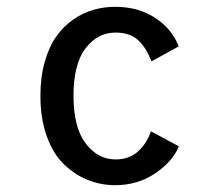

<svg xmlns="http://www.w3.org/2000/svg" viewBox="-20 -532 610 563"><path d="M504.5 -103Q486.5 -58.5 435.2 -23.8Q384 11 317.5 11Q276 11 238.2 -4Q200.5 -19 168.5 -49.2Q136.5 -79.5 117.5 -131.5Q98.5 -183.5 98.5 -251Q98.5 -306 111.2 -350.8Q124 -395.5 145 -425Q166 -454.5 194.5 -474.5Q223 -494.5 253.8 -503.2Q284.5 -512 317.5 -512Q386 -512 435.2 -479.5Q484.5 -447 504 -396L424 -352Q408.5 -393.5 384.2 -415Q360 -436.5 318.5 -436.5Q266.5 -436.5 231 -390.5Q195.5 -344.5 195.5 -251Q195.5 -158.5 231.2 -111.5Q267 -64.5 318.5 -64.5Q359 -64.5 384.8 -88Q410.5 -111.5 422.5 -147Z"/></svg>

Font: League Mono Narrow
Style: Regular
Weight: 400
Width: 3
Designer: Tyler Finck
Foundry: The League of Moveable Type / Tyler Finck
Version: Version 2.210